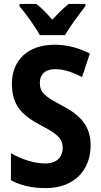

<svg xmlns="http://www.w3.org/2000/svg" viewBox="-20 -953 516 983"><path d="M184 -773H313C337 -816 386 -882 417 -921V-933H332C304 -911 280 -887 248 -852C219 -885 192 -913 166 -933H80V-921C112 -883 162 -814 184 -773ZM444 -208C444 -307 393 -363 297 -413C207 -460 184 -480 184 -530C184 -570 210 -599 262 -599C304 -599 350 -585 400 -558L440 -679C387 -706 326 -724 260 -724C125 -724 41 -647 41 -524C41 -409 98 -360 190 -311C278 -265 301 -242 301 -195C301 -150 271 -116 212 -116C158 -116 92 -136 36 -169V-30C92 -1 146 10 216 10C359 10 444 -82 444 -208Z"/></svg>

Font: Noto Sans Lao Looped Condensed
Style: Bold
Weight: 700
Width: 3
Designer: Mark Frömberg, Ben Mitchell
Foundry: The Fontpad Ltd
Version: Version 1.002